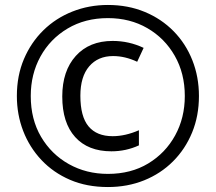

<svg xmlns="http://www.w3.org/2000/svg" viewBox="-20 -744 870 774"><path d="M415 10Q330 10 262.5 -19Q195 -48 147 -99Q99 -150 73.5 -216Q48 -282 48 -357Q48 -439 76.5 -506Q105 -573 155 -622Q205 -671 272 -697.5Q339 -724 415 -724Q496 -724 563.5 -696Q631 -668 680 -618Q729 -568 755.5 -501Q782 -434 782 -357Q782 -277 754.5 -210Q727 -143 677.5 -93.5Q628 -44 561 -17Q494 10 415 10ZM415 -43Q508 -43 577.5 -85Q647 -127 686 -198Q725 -269 725 -357Q725 -448 684.5 -519Q644 -590 574 -630.5Q504 -671 415 -671Q323 -671 252.5 -629Q182 -587 143 -516Q104 -445 104 -357Q104 -263 145.5 -192.5Q187 -122 257.5 -82.5Q328 -43 415 -43ZM429 -134Q335 -134 283 -191.5Q231 -249 231 -355Q231 -458 285.5 -518.5Q340 -579 434 -579Q500 -579 559 -551L533 -495Q484 -518 436 -518Q375 -518 339.5 -476.5Q304 -435 304 -358Q304 -274 337 -234.5Q370 -195 434 -195Q485 -195 540 -219V-158Q488 -134 429 -134Z"/></svg>

Font: Noto Sans Sinhala UI ExtraCondensed
Style: Regular
Weight: 400
Width: 2
Designer: Jelle Bosma - Monotype Design Team
Foundry: Monotype Imaging Inc.
Version: Version 2.006; ttfautohint (v1.8.4.7-5d5b)